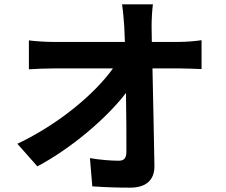

<svg xmlns="http://www.w3.org/2000/svg" viewBox="-20 -821 1040 884"><path d="M679 -628 678 -700C678 -731 680 -770 684 -801H542C547 -766 550 -729 552 -700C553 -678 554 -654 555 -628H224C190 -628 142 -631 113 -635V-502C148 -504 191 -506 227 -506H500C419 -392 254 -251 60 -159L152 -55C310 -139 472 -278 560 -393C562 -290 562 -190 562 -123C562 -94 552 -81 527 -81C493 -81 439 -85 394 -93L405 37C462 41 518 43 579 43C655 43 692 6 691 -58C689 -193 685 -360 682 -506H811C838 -506 876 -504 908 -503V-636C884 -632 837 -628 804 -628Z"/></svg>

Font: Noto Sans Mono CJK JP Bold
Style: Regular
Weight: 700
Designer: Ryoko NISHIZUKA (kana & ideographs); Paul D. Hunt (Latin, Greek & Cyrillic); Wenlong ZHANG (bopomofo); Sandoll Communica
Foundry: Adobe Systems Incorporated
Version: Version 1.004;PS 1.004;hotconv 1.0.82;makeotf.lib2.5.63406